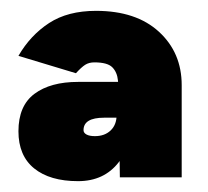

<svg xmlns="http://www.w3.org/2000/svg" viewBox="-20 -727 383 354"><path d="M201 -400 199 -545Q199 -563 197.5 -578.5Q196 -594 187 -603Q178 -612 154 -612Q144 -612 137 -607.5Q130 -603 120 -592L14 -624Q36 -662 70.5 -684.5Q105 -707 157 -707Q231 -707 273 -668.5Q315 -630 315 -570V-400ZM124 -393Q72 -393 43 -416.5Q14 -440 14 -485Q14 -532 43.5 -554Q73 -576 124 -576H208V-510H172Q134 -510 134 -487Q134 -482 139.5 -479Q145 -476 155 -476Q173 -476 184 -486.5Q195 -497 195 -515L226 -528Q226 -463 199 -428Q172 -393 124 -393Z"/></svg>

Font: Figtree Light Black
Style: Regular
Weight: 900
Version: Version 2.000